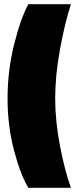

<svg xmlns="http://www.w3.org/2000/svg" viewBox="-20 -770 366 915"><path d="M16 -301Q16 -431 46.5 -555Q77 -679 115 -750H318Q289 -661 266 -535.5Q243 -410 243 -301Q243 -193 266 -74Q289 45 318 125H115Q77 62 46.5 -54.5Q16 -171 16 -301Z"/></svg>

Font: Cairo Black
Style: Regular
Weight: 900
Designer: Mohamed Gaber, Accademia di Belle Arti di Urbino and others
Foundry: Kief Type Foundry, Accademia di Belle Arti di Urbino and others
Version: Version 3.011